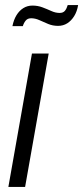

<svg xmlns="http://www.w3.org/2000/svg" viewBox="-20 -737 328 757"><path d="M13 0 106 -526H172L79 0ZM29 -634Q34 -659 45 -677Q56 -695 72 -705Q88 -715 108 -715Q129 -715 147.5 -708Q166 -701 182.5 -693.5Q199 -686 215 -686Q229 -686 236 -694.5Q243 -703 247 -717H288Q284 -692 272.5 -673.5Q261 -655 245 -645Q229 -635 209 -635Q188 -635 170 -642.5Q152 -650 135.5 -657.5Q119 -665 103 -665Q89 -665 81.5 -656Q74 -647 70 -634Z"/></svg>

Font: Archivo Condensed Light
Style: Italic
Weight: 300
Width: 3
Italic angle: -10°
Designer: Hector Gatti
Foundry: Omnibus-Type
Version: Version 2.001